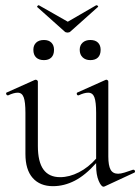

<svg xmlns="http://www.w3.org/2000/svg" viewBox="-20 -696 530 725"><path d="M484 -55Q488 -55 489.5 -50.5Q491 -46 487 -44L375 8L371 9Q362 9 352.5 -13.5Q343 -36 343 -71V-80Q302 -34 262 -13.5Q222 7 180 7Q131 7 103.5 -24Q76 -55 76 -115V-270Q76 -311 69.5 -328.5Q63 -346 47 -346Q32 -346 11 -336H9Q5 -336 3.5 -341Q2 -346 6 -347L111 -394L115 -395Q117 -395 120 -393Q123 -391 123 -388V-145Q123 -85 144 -56Q165 -27 207 -27Q242 -27 278 -45.5Q314 -64 343 -97V-270Q343 -311 336.5 -328.5Q330 -346 313 -346Q298 -346 277 -336H275Q271 -336 270 -341Q269 -346 273 -347L378 -394L381 -395Q384 -395 386.5 -393Q389 -391 389 -388V-105Q389 -71 397.5 -55.5Q406 -40 426 -40Q436 -40 450.5 -44.5Q465 -49 482 -55ZM121 -669Q120 -669 120 -669.5Q120 -670 120 -670Q120 -672 122.5 -674.5Q125 -677 127 -676L236 -614L343 -676H345Q348 -676 350 -673Q352 -670 349 -669L246 -577Q242 -573 235 -573Q228 -573 224 -577ZM106 -508Q106 -525 116.5 -535Q127 -545 146 -545Q164 -545 174 -535Q184 -525 184 -508Q184 -489 174 -479Q164 -469 146 -469Q127 -469 116.5 -479Q106 -489 106 -508ZM281 -508Q281 -525 292 -535Q303 -545 321 -545Q340 -545 350 -535Q360 -525 360 -508Q360 -489 350 -479Q340 -469 321 -469Q303 -469 292 -479.5Q281 -490 281 -508Z"/></svg>

Font: Cormorant Infant Light
Style: Regular
Weight: 300
Designer: Christian Thalmann (Catharsis Fonts)
Version: Version 3.000